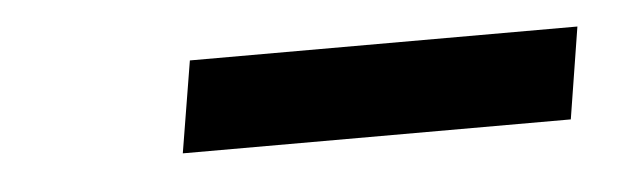

<svg xmlns="http://www.w3.org/2000/svg" viewBox="-24 -750 520 161"><g transform="rotate(-5 236.0 -669.5)"><path d="M452.1 -630.9H125.5L138.2 -708H464.4Z"/></g></svg>

Font: TypoPRO Roboto
Style: Italic
Weight: 500
Italic angle: -12°
Designer: Google
Version: Version 2.136; 2016